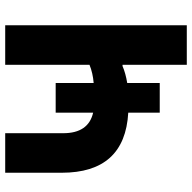

<svg xmlns="http://www.w3.org/2000/svg" viewBox="-20 -718 738 738"><g transform="rotate(-90 349.0 -349.0)"><path d="M469 0V-247H464Q436 -235 399 -229V-104H285V-225Q54 -238 54 -481V-698H206V-475Q206 -378 285 -360V-504H399V-358Q437 -361 469 -374V-698H621V0Z"/></g></svg>

Font: Aneliza
Style: Bold
Weight: 700
Designer: Mike Abbink, Paul van der Laan, Pieter van Rosmalen
Foundry: Bold Monday
Version: Version 3.0